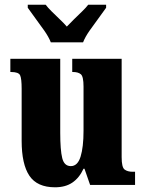

<svg xmlns="http://www.w3.org/2000/svg" viewBox="-20 -786 617 816"><path d="M214 10Q138 10 105 -39Q72 -88 72 -188V-409Q72 -452 65.5 -466Q59 -480 27 -480H24V-536H236V-222Q236 -148 244.5 -114Q253 -80 281 -80Q310 -80 322.5 -120.5Q335 -161 335 -230V-418Q335 -461 323.5 -470.5Q312 -480 290 -480H287V-536H497V-118Q497 -75 509.5 -65.5Q522 -56 544 -56H554V0H363L339 -69H335Q317 -30 287.5 -10Q258 10 214 10ZM196 -606Q187 -629 168.5 -655.5Q150 -682 130.5 -708Q111 -734 98 -753V-766H174Q183 -754 199.5 -737.5Q216 -721 234 -704Q252 -687 264 -673Q277 -687 294.5 -704Q312 -721 329 -737.5Q346 -754 355 -766H431V-753Q418 -734 398.5 -708Q379 -682 360.5 -655.5Q342 -629 333 -606Z"/></svg>

Font: Noto Serif ExtraCondensed Black
Style: Regular
Weight: 900
Width: 2
Designer: Monotype Design Team
Foundry: Monotype Imaging Inc.
Version: Version 2.015; ttfautohint (v1.8.4.7-5d5b)